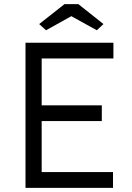

<svg xmlns="http://www.w3.org/2000/svg" viewBox="-20 -906 639 926"><path d="M103 0V-700H527V-624H181V-398H471V-322H181V-76H525V0ZM291 -886H358L479 -790L447 -760L324 -828L202 -760L169 -790Z"/></svg>

Font: Mach Light
Style: Regular
Weight: 300
Version: Version 1.002